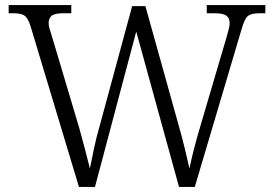

<svg xmlns="http://www.w3.org/2000/svg" viewBox="-20 -734 1075 754"><path d="M100 -631Q90 -663 76.5 -672.5Q63 -682 32 -682H14V-714H260V-682H229Q196 -682 183.5 -672.5Q171 -663 171 -643Q171 -634 174.5 -622Q178 -610 184 -591L291 -232Q304 -186 313.5 -149Q323 -112 333 -72Q341 -112 349.5 -152.5Q358 -193 371 -238L499 -710H551L681 -244Q695 -195 705.5 -151.5Q716 -108 724 -72Q738 -142 766 -236L868 -582Q873 -601 877.5 -617Q882 -633 882 -643Q882 -663 869 -672.5Q856 -682 821 -682H792V-714H1022V-682H999Q967 -682 953.5 -671Q940 -660 928 -617L745 0H683L515 -610L353 0H290Z"/></svg>

Font: Noto Serif Gurmukhi Light
Style: Regular
Weight: 300
Designer: Vaibhav Singh and the Monotype Design Team
Foundry: Monotype Imaging Inc.
Version: Version 2.004; ttfautohint (v1.8.4.7-5d5b)